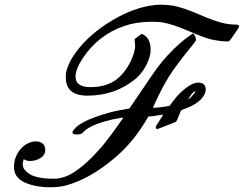

<svg xmlns="http://www.w3.org/2000/svg" viewBox="-20 -755 1030 811"><path d="M977 -651Q990 -651 990 -644Q990 -639 970 -611Q952 -585 948 -581Q947 -580 938 -580Q911 -580 870 -589Q839 -597 779 -623Q704 -655 663 -661Q653 -663 617 -663Q556 -663 504 -645Q395 -607 331 -511Q299 -464 299 -431Q299 -387 362 -387Q423 -387 463.5 -413.5Q504 -440 532 -496Q551 -536 551 -563Q551 -565 549.5 -576Q548 -587 549 -590Q551 -592 563 -601Q575 -610 578 -611Q582 -612 590 -606Q616 -588 616 -548Q616 -534 615 -528Q601 -465 554 -423Q467 -351 349 -351Q258 -351 258 -428Q258 -442 259 -448Q268 -491 304 -539Q362 -615 456.5 -670.5Q551 -726 637 -734Q644 -735 661 -735Q690 -735 711 -731Q754 -723 821 -694Q881 -668 913 -660Q945 -651 977 -651ZM80 -83Q76 -69 76 -62Q76 -44 90 -32Q118 0 207 0Q248 0 290 -26Q342 -58 408 -133Q447 -180 494 -248L501 -258H495Q456 -252 422 -242Q353 -222 330 -195Q324 -187 305 -187Q292 -187 289 -190Q286 -193 286 -196Q286 -202 301 -217Q327 -241 383.5 -261Q440 -281 484 -289L527 -297L567 -356Q624 -441 643.5 -467.5Q663 -494 688 -521Q742 -579 788 -609Q790 -610 791 -611Q792 -612 793 -612.5Q794 -613 795 -613Q799 -613 803.5 -603.5Q808 -594 808 -587Q808 -582 791 -562Q751 -514 711 -458Q672 -403 628 -305L626 -300H637Q663 -302 685 -306L697 -308L703 -317Q745 -376 792 -400Q806 -406 818 -406Q849 -406 849 -375Q848 -362 838 -347Q817 -316 762 -296Q748 -291 747 -290Q744 -289 735.5 -266.5Q727 -244 724 -241Q722 -240 702 -232Q682 -224 664 -217Q646 -210 645 -210Q638 -210 638 -218Q638 -223 654 -246Q671 -271 668 -271Q663 -270 624 -264L607 -263Q566 -193 529 -152Q505 -123 467 -90Q359 2 256 29Q227 36 193 36Q129 36 84 15.5Q39 -5 39 -50Q39 -98 76 -135Q101 -156 128 -158Q171 -158 171 -121Q171 -100 151 -87.5Q131 -75 107 -75Q91 -75 80 -83ZM775 -335Q792 -347 806 -368Q805 -369 804 -369Q800 -369 791 -360Q774 -336 775 -335Z"/></svg>

Font: MathJax_Script
Style: Regular
Weight: 400
Version: Version 1.1